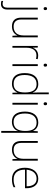

<svg xmlns="http://www.w3.org/2000/svg" viewBox="1416 -2267 1040 4014"><g transform="rotate(90 1936.0 -260.0)"><path d="M78 -688C78 -667 87 -652 108 -652C133 -652 140 -667 140 -688C140 -709 133 -724 108 -724C87 -724 78 -709 78 -688ZM13 240C80 240 128 197 128 112V-530H89V109C89 172 62 205 11 205C-10 205 -31 203 -51 194V230C-35 236 -14 240 13 240Z M709 -530H670V-232C670 -92 600 -25 484 -25C389 -25 337 -76 337 -187V-530H298V-183C298 -55 361 10 481 10C585 10 644 -43 669 -103H671L677 0H709Z M1089 -538C1006 -538 951 -490 929 -429H926L923 -530H889V0H927V-295C927 -421 982 -502 1087 -502C1115 -502 1136 -499 1159 -492L1166 -528C1143 -534 1118 -538 1089 -538Z M1290 -724C1269 -724 1260 -709 1260 -688C1260 -667 1269 -652 1290 -652C1315 -652 1322 -667 1322 -688C1322 -709 1315 -724 1290 -724ZM1310 -530H1271V0H1310Z M1680 10C1781 10 1836 -42 1862 -105H1864L1868 0H1900V-760H1862V-544C1862 -506 1863 -464 1865 -425H1862C1837 -489 1780 -540 1687 -540C1540 -540 1457 -440 1457 -257C1457 -83 1532 10 1680 10ZM1683 -25C1557 -25 1497 -103 1497 -256C1497 -420 1565 -505 1689 -505C1808 -505 1862 -421 1862 -266V-260C1862 -111 1812 -25 1683 -25Z M2097 -724C2076 -724 2067 -709 2067 -688C2067 -667 2076 -652 2097 -652C2122 -652 2129 -667 2129 -688C2129 -709 2122 -724 2097 -724ZM2117 -530H2078V0H2117Z M2666 0V234H2705V-530H2673L2667 -432H2665C2640 -491 2582 -540 2489 -540C2334 -540 2262 -422 2262 -263C2262 -84 2338 11 2476 11C2574 11 2642 -41 2666 -112H2669C2667 -81 2666 -31 2666 0ZM2479 -24C2361 -24 2302 -106 2302 -263C2302 -416 2367 -505 2492 -505C2612 -505 2667 -424 2667 -273V-262C2666 -112 2609 -24 2479 -24Z M3288 -530H3249V-232C3249 -92 3179 -25 3063 -25C2968 -25 2916 -76 2916 -187V-530H2877V-183C2877 -55 2940 10 3060 10C3164 10 3223 -43 3248 -103H3250L3256 0H3288Z M3666 -540C3514 -540 3436 -415 3436 -260C3436 -100 3514 10 3677 10C3743 10 3791 0 3843 -23V-61C3782 -33 3743 -25 3678 -25C3547 -25 3475 -110 3476 -263H3864V-294C3864 -434 3801 -540 3666 -540ZM3666 -505C3773 -505 3824 -421 3824 -297H3477C3489 -432 3560 -505 3666 -505Z"/></g></svg>

Font: Noto Sans Myanmar UI ExtraLight
Style: Regular
Weight: 200
Designer: Monotype Design Team
Foundry: Monotype Imaging Inc.
Version: Version 2.103